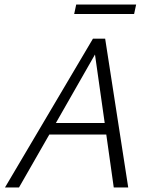

<svg xmlns="http://www.w3.org/2000/svg" viewBox="-20 -829 670 849"><path d="M317 -809H582L573 -767H308ZM391 -658H445L547 0H483L450 -234H198L64 0H2ZM227 -285H443L400 -588Z"/></svg>

Font: EauTest Semilight
Style: Italic
Weight: 300
Italic angle: -12°
Designer: Christian Thalmann (Catharsis Fonts)
Version: Version 0.001;PS 000.001;hotconv 1.0.88;makeotf.lib2.5.64775